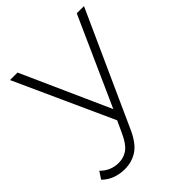

<svg xmlns="http://www.w3.org/2000/svg" viewBox="-229 -641 958 958"><g transform="rotate(-45 250.5 -162.0)"><path d="M94 198Q59 198 27 186Q-5 174 -27 151L-2 113Q38 154 95 154Q131 154 158.5 134Q186 114 210 61L239 -2L3 -522H56L265 -55L474 -522H525L257 71Q226 143 186 170.5Q146 198 94 198Z"/></g></svg>

Font: Montserrat Light
Style: Regular
Weight: 300
Designer: Julieta Ulanovsky
Foundry: Julieta Ulanovsky
Version: Version 9.000; ttfautohint (v1.8.4.7-5d5b)